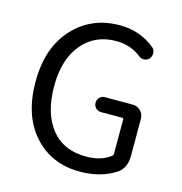

<svg xmlns="http://www.w3.org/2000/svg" viewBox="-111 -848 910 961"><g transform="rotate(15 344.0 -367.0)"><path d="M387.7 12.7Q240.2 12.7 148.9 -88.9Q57.6 -190.4 57.6 -366.2Q57.6 -541 151.9 -644Q246.1 -747.1 393.6 -747.1Q499 -747.1 577.1 -682.6Q589.8 -671.9 589.8 -653.3Q589.8 -637.7 580.1 -626Q570.3 -614.3 554.2 -613.3Q538.1 -612.3 526.4 -622.1Q470.7 -666 396.5 -666Q285.2 -666 219.2 -585.9Q153.3 -505.9 153.3 -369.1Q153.3 -228.5 216.8 -148.4Q280.3 -68.4 397.5 -68.4Q477.5 -68.4 524.4 -106.4Q530.3 -110.4 530.3 -118.2V-295.9Q530.3 -302.7 522.5 -302.7H413.1Q397.5 -302.7 386.2 -314Q375 -325.2 375 -341.3Q375 -357.4 386.2 -368.7Q397.5 -379.9 413.1 -379.9H557.6Q581.1 -379.9 598.1 -363.3Q615.2 -346.7 615.2 -322.3V-129.9Q615.2 -64.5 570.3 -36.1Q493.2 12.7 387.7 12.7Z"/></g></svg>

Font: Gen Jyuu Gothic P Regular
Style: Regular
Weight: 400
Designer: [Source Han Sans]
Ryoko NISHIZUKA  (kana & ideographs); Paul D. Hunt (Latin, Greek & Cyrillic); Wenlong ZHANG  (bopomofo
Version: Version 1.002.20150607